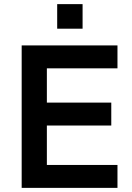

<svg xmlns="http://www.w3.org/2000/svg" viewBox="-20 -910 639 930"><path d="M85 0V-690H549V-579H207V-413H519V-302H207V-111H549V0ZM257 -771V-890H380V-771Z"/></svg>

Font: Oxanium ExtraLight SemiBold
Style: Regular
Weight: 600
Version: Version 2.000